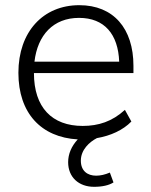

<svg xmlns="http://www.w3.org/2000/svg" viewBox="-20 -530 583 741"><path d="M343 191C375 191 401 185 418 174L404 136C385 144 368 148 351 148C318 148 292 130 292 90C292 48 325 18 354 3C407 -6 455 -28 487 -61L462 -106C413 -61 360 -44 299 -44C181 -44 111 -115 111 -248H495V-276C495 -420 418 -510 286 -510C146 -510 51 -407 51 -249C51 -93 139 0 280 8C256 34 243 64 243 96C243 154 284 191 343 191ZM113 -292C125 -395 186 -461 285 -461C383 -461 436 -398 440 -292Z"/></svg>

Font: Poppy and Pepper Light
Style: Regular
Weight: 300
Designer: Thy Ha
Foundry: Thy Ha
Version: Version 0.001;Glyphs 3.2 (3227)